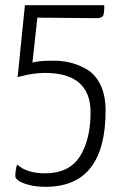

<svg xmlns="http://www.w3.org/2000/svg" viewBox="-20 -620 473 740"><path d="M382 -600Q382 -567 377 -558.5Q372 -550 351 -550L124 -552L105 -379Q133 -386 175 -386Q211 -387 243 -380.5Q275 -374 310 -355.5Q345 -337 366 -295.5Q387 -254 387 -194Q387 100 156 100Q119 100 91 92.5Q63 85 51 76Q39 67 39 60Q39 35 46 14Q83 48 154 48Q246 48 287.5 -16.5Q329 -81 329 -187Q329 -339 153 -339Q135 -339 115.5 -336.5Q96 -334 84.5 -331.5Q73 -329 61 -326Q49 -323 48 -323L76 -600Z"/></svg>

Font: Yanone Kaffeesatz Light
Style: Regular
Weight: 300
Designer: Yanone (Cyrillic: Daniel Pouzeot)
Foundry: Yanone
Version: Version 1.003;PS 001.003;hotconv 1.0.88;makeotf.lib2.5.64775